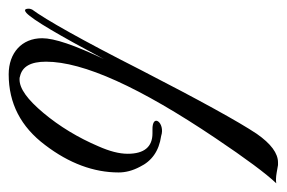

<svg xmlns="http://www.w3.org/2000/svg" viewBox="-154 -529 660 442"><g transform="rotate(90 176.0 -308.0)"><path d="M309 -272C309 -252 303 -230 292 -205C272 -158 246 -115 215 -78C184 -41 159 -23 138 -23C135 -23 133 -23 131 -24C108 -29 97 -49 97 -84C97 -170 156 -300 273 -474C320 -544 355 -591 377 -614C372 -613 363 -613 352 -615C341 -617 336 -618 335 -618H330C329 -618 329 -618 329 -618C308 -618 286 -602 263 -569C235 -527 186 -438 116 -302C47 -166 0 -83 -23 -52C-24 -49 -25 -47 -25 -45C-25 -35 -22 -33 -15 -39C1 -54 36 -114 91 -217C59 -150 43 -103 43 -75C43 -28 77 2 126 2C193 2 247 -26 289 -82C331 -137 352 -194 352 -251C352 -267 348 -283 339 -300C326 -327 303 -344 268 -349C238 -359 214 -328 254 -329H262C293 -329 309 -310 309 -272Z"/></g></svg>

Font: VL Great Vibes
Style: Regular
Weight: 400
Designer: Robert E. Leuschke
Foundry: Robert E. Leuschke
Version: Version 1.001